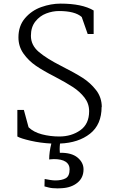

<svg xmlns="http://www.w3.org/2000/svg" viewBox="-20 -785 635 1062"><path d="M542 -194Q542 -96 478 -45.5Q414 5 312 9Q310 27 310 40Q310 54 311 60Q376 59 409 86.5Q442 114 442 152Q442 198 408.5 225.5Q375 253 322 256L299 257Q267 257 249 252Q231 247 226 246L227 205Q242 208 258 210.5Q274 213 286 213Q322 213 343.5 201Q365 189 365 151Q365 124 343 109.5Q321 95 278 95Q270 95 262.5 96Q255 97 252 97Q252 56 264 9Q204 6 149.5 -6.5Q95 -19 76 -30V-177H112L138 -81Q166 -54 212 -42Q258 -30 308 -30Q375 -30 424 -64.5Q473 -99 473 -170Q473 -212 447.5 -245Q422 -278 384 -303Q346 -328 281 -362Q220 -393 179 -421Q138 -449 110 -488.5Q82 -528 82 -578Q82 -642 118.5 -684.5Q155 -727 208.5 -746Q262 -765 315 -765Q434 -765 498 -727V-597H465L432 -691Q395 -724 306 -724Q271 -724 235.5 -710.5Q200 -697 175.5 -666Q151 -635 151 -587Q151 -535 194.5 -498Q238 -461 319 -420Q394 -382 437 -354.5Q480 -327 511.5 -286.5Q543 -246 543 -192Z"/></svg>

Font: Martel Light
Style: Regular
Weight: 300
Designer: Dan Reynolds
Foundry: Dan Reynolds
Version: Version 1.001; ttfautohint (v1.1) -l 5 -r 5 -G 72 -x 0 -D la